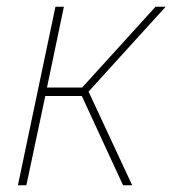

<svg xmlns="http://www.w3.org/2000/svg" viewBox="-20 -548 510 568"><path d="M33 0 144 -528H169L119 -289H223L440 -528H470L242 -277L371 0H344L222 -264H114L58 0Z"/></svg>

Font: Noto Sans Thin
Style: Italic
Weight: 100
Italic angle: -12°
Designer: Monotype Design Team
Foundry: Monotype Imaging Inc.
Version: Version 2.013; ttfautohint (v1.8.4.7-5d5b)